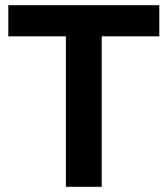

<svg xmlns="http://www.w3.org/2000/svg" viewBox="-20 -720 646 740"><path d="M234 -580H12V-700H594V-580H372V0H234Z"/></svg>

Font: Stavian Bold
Style: Bold
Weight: 700
Version: Version 1.000; ttfautohint (v1.6)